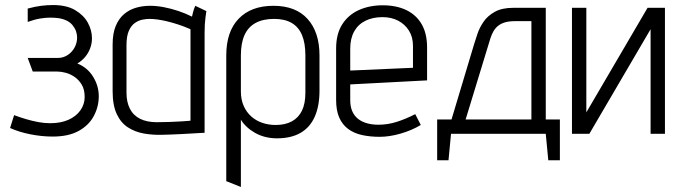

<svg xmlns="http://www.w3.org/2000/svg" viewBox="-20 -531 2695 762"><path d="M90 -444Q118 -454 139.5 -457.5Q161 -461 178.5 -461Q196 -461 212 -459Q231 -456 245 -449Q259 -442 268 -431Q277 -420 281.5 -407.5Q286 -395 286 -382Q286 -361 276 -342.5Q266 -324 248.5 -312.5Q231 -301 209 -301H90L110 -247H208Q223 -247 241.5 -242Q260 -237 277 -225Q294 -213 305 -194Q316 -175 316 -146Q316 -117 299 -93Q282 -69 251.5 -55.5Q221 -42 179 -42Q156 -42 132 -46.5Q108 -51 84 -58Q60 -65 36 -74L20 -23Q55 -7 100.5 2Q146 11 189 11Q252 11 292.5 -11.5Q333 -34 352.5 -71Q372 -108 372 -149Q372 -190 349.5 -226.5Q327 -263 287 -279Q304 -289 317 -304Q330 -319 337.5 -338.5Q345 -358 345 -379Q345 -411 328.5 -441Q312 -471 278 -491Q244 -511 190 -511Q168 -511 143.5 -508Q119 -505 90 -497Z M799 -487 755 -508Q749 -495 745.5 -480Q742 -465 742 -465Q716 -478 687.5 -487.5Q659 -497 630.5 -502.5Q602 -508 575 -508Q547 -508 520.5 -500.5Q494 -493 473 -475.5Q452 -458 439.5 -428.5Q427 -399 427 -354V-169Q427 -113 443.5 -78Q460 -43 488.5 -25Q517 -7 551.5 -1Q586 5 622 4Q635 4 656.5 3Q678 2 701.5 1Q725 0 746 -1.5Q767 -3 780 -3.5Q793 -4 792 -4V-400Q792 -437 795.5 -462Q799 -487 799 -487ZM482 -163V-351Q482 -388 491.5 -409Q501 -430 515.5 -440Q530 -450 545.5 -453Q561 -456 573 -456Q588 -456 606 -453.5Q624 -451 644.5 -446Q665 -441 688 -433.5Q711 -426 736 -415V-52Q736 -52 725 -51Q714 -50 695.5 -49Q677 -48 653 -47Q629 -46 602 -46Q563 -46 536 -59.5Q509 -73 495.5 -99.5Q482 -126 482 -163Z M1248 -171V-311Q1248 -403 1201 -455.5Q1154 -508 1065 -508Q977 -508 927.5 -457Q878 -406 878 -311V188L936 211V-56Q945 -41 959.5 -27.5Q974 -14 992.5 -3.5Q1011 7 1033 12.5Q1055 18 1079 18Q1135 18 1172.5 -3.5Q1210 -25 1229 -67.5Q1248 -110 1248 -171ZM1192 -311V-163Q1192 -120 1178.5 -92Q1165 -64 1138.5 -49.5Q1112 -35 1074 -35Q1046 -35 1021 -43.5Q996 -52 977 -69Q958 -86 947 -111Q936 -136 936 -168V-311Q936 -360 950.5 -392Q965 -424 994.5 -440Q1024 -456 1068 -456Q1110 -456 1137.5 -440Q1165 -424 1178.5 -392Q1192 -360 1192 -311Z M1370 -134V-196L1675 -212V-342Q1675 -398 1653.5 -435Q1632 -472 1592.5 -491Q1553 -510 1499 -510Q1446 -510 1404 -491Q1362 -472 1338 -434Q1314 -396 1314 -339V-134Q1314 -92 1326.5 -64Q1339 -36 1362 -19Q1385 -2 1417 5Q1449 12 1487 12Q1525 12 1569 -0.5Q1613 -13 1650 -35L1628 -78Q1591 -59 1555 -47.5Q1519 -36 1482 -36Q1458 -36 1437.5 -41.5Q1417 -47 1402 -58.5Q1387 -70 1378.5 -88.5Q1370 -107 1370 -134ZM1619 -349V-262L1370 -251V-338Q1370 -378 1385.5 -406Q1401 -434 1430 -448.5Q1459 -463 1498 -463Q1533 -463 1560 -449Q1587 -435 1603 -409.5Q1619 -384 1619 -349Z M2146 -57V-500H2017Q1972 -500 1943.5 -484Q1915 -468 1899 -444.5Q1883 -421 1875 -397Q1867 -373 1862 -357L1772 -57H1715V105H1760L1770 0H2146L2156 105H2202V-57ZM1828 -57 1926 -378Q1931 -394 1938.5 -407Q1946 -420 1957.5 -429Q1969 -438 1985 -442.5Q2001 -447 2023 -447H2089V-57Z M2307 -500H2250V0H2319L2562 -415V0H2619V-500H2550L2307 -85Z"/></svg>

Font: Advent Pro
Style: Regular
Weight: 400
Designer: VivaRado, Andreas Kalpakidis
Foundry: VivaRado, Andreas Kalpakidis
Version: Version 3.000